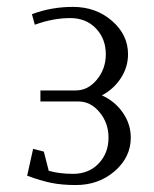

<svg xmlns="http://www.w3.org/2000/svg" viewBox="-20 -532 444 552"><path d="M58.1 -26.9 75.2 -104 106 -96.2 120.1 -41Q150.9 -32.2 189.9 -32.2Q235.4 -32.2 263.7 -62Q292 -91.8 292 -136.2Q292 -178.2 266.4 -209.2Q240.7 -240.2 206.1 -240.2H96.2V-272H198.2Q232.9 -272 258.5 -303Q284.2 -334 284.2 -376Q284.2 -420.4 255.9 -450.2Q227.5 -480 182.1 -480Q132.3 -480 80.1 -460.9L71.8 -491.2Q127.4 -512.2 189.9 -512.2Q255.4 -512.2 301.8 -472.2Q348.1 -432.1 348.1 -376Q348.1 -339.4 327.6 -307.6Q307.1 -275.9 272.9 -257.8Q310.1 -241.2 333 -208.3Q356 -175.3 356 -136.2Q356 -80.1 309.8 -40Q263.7 0 198.2 0Q158.2 0 127.9 -6.1Q97.7 -12.2 58.1 -26.9Z"/></svg>

Font: Gawaa
Style: Regular
Weight: 400
Designer: T. Christopher White
Version: Version 1.0